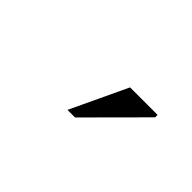

<svg xmlns="http://www.w3.org/2000/svg" viewBox="-14 -858 528 528"><g transform="rotate(45 250.0 -594.0)"><path d="M221.5 -511.5 299.5 -677H406.5V-667.5L251 -511.5Z"/></g></svg>

Font: Newsreader 24pt
Style: Regular
Weight: 400
Designer: Hugues Gentile
Foundry: Production Type
Version: Version 1.003